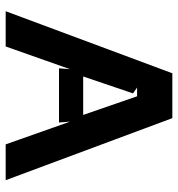

<svg xmlns="http://www.w3.org/2000/svg" viewBox="4 -620 612 659"><g transform="rotate(90 309.5 -290.0)"><path d="M18 -4H139L217 -225L214 -187H400L397 -225L475 -4H598L385 -576H231ZM242 -270 300 -441 280 -455H310L374 -270Z"/></g></svg>

Font: Charger EcoBold
Style: Bold
Weight: 1000
Designer: Jasper
Foundry: Cannot Into Space Fonts
Version: Version 1.1